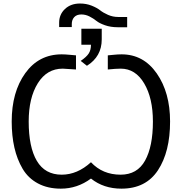

<svg xmlns="http://www.w3.org/2000/svg" viewBox="-20 -1078 1055 1114"><path d="M452.1 -818.4V-911.1H570.3V-849.6Q570.3 -750 484.4 -696.3L448.2 -724.6Q482.4 -748 495.1 -768.1Q507.8 -788.1 507.8 -818.4ZM323.2 -920.9V-946.3Q323.2 -994.1 356.9 -1025.9Q390.6 -1057.6 444.3 -1057.6Q480.5 -1057.6 511.2 -1045.4Q542 -1033.2 560.5 -1018.6Q579.1 -1003.9 606.9 -991.7Q634.8 -979.5 666 -979.5H717.8V-919.9H664.1Q622.1 -919.9 588.9 -931.6Q555.7 -943.4 539.1 -957Q522.5 -970.7 499.5 -982.4Q476.6 -994.1 452.1 -994.1Q424.8 -994.1 410.6 -978.5Q396.5 -962.9 396.5 -938.5V-920.9ZM47.9 -373Q47.9 -543.9 126.5 -653.3Q205.1 -762.7 337.9 -762.7Q358.4 -762.7 387.7 -759.8Q417 -756.8 420.9 -756.8V-674.8Q349.6 -679.7 343.8 -679.7Q252 -679.7 199.2 -594.7Q146.5 -509.8 146.5 -373Q146.5 -224.6 193.8 -144.5Q241.2 -64.5 337.9 -64.5Q428.7 -64.5 507.8 -136.7Q575.2 -64.5 679.7 -64.5Q776.4 -64.5 821.8 -146.5Q867.2 -228.5 867.2 -373Q867.2 -508.8 816.4 -594.2Q765.6 -679.7 680.7 -679.7Q652.3 -679.7 605.5 -674.8V-756.8Q609.4 -756.8 636.2 -759.8Q663.1 -762.7 685.5 -762.7Q812.5 -762.7 889.6 -651.9Q966.8 -541 966.8 -373Q966.8 -197.3 896.5 -90.3Q826.2 16.6 684.6 16.6Q581.1 16.6 507.8 -42Q428.7 16.6 333 16.6Q256.8 16.6 200.2 -13.7Q143.6 -43.9 111.3 -98.6Q79.1 -153.3 63.5 -221.7Q47.9 -290 47.9 -373Z"/></svg>

Font: Gothic A1 Medium
Style: Regular
Weight: 500
Designer: HanYang I&C Co.,Ltd.
Foundry: HanYang I&C Co.,Ltd.
Version: Version 2.50